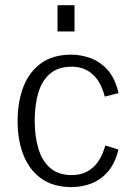

<svg xmlns="http://www.w3.org/2000/svg" viewBox="-20 -725 520 756"><path d="M261.7 11.7Q190.4 11.7 143.3 -21.5Q96.2 -54.7 72.8 -113.5Q49.3 -172.4 49.3 -248.5Q49.3 -323.7 72 -382.8Q94.7 -441.9 141.6 -475.8Q188.5 -509.8 260.7 -509.8Q297.4 -509.8 335.2 -496.6Q373 -483.4 403.1 -450.4Q433.1 -417.5 446.8 -358.4L392.6 -344.7Q377 -404.3 343.8 -433.3Q310.5 -462.4 262.7 -462.4Q209.5 -462.4 177.5 -435.3Q145.5 -408.2 131.1 -360.4Q116.7 -312.5 116.7 -250Q116.7 -187.5 131.3 -139.2Q146 -90.8 178.2 -63.2Q210.4 -35.6 262.7 -35.6Q312 -35.6 345.5 -65.2Q378.9 -94.7 394.5 -152.3L446.3 -136.2Q433.1 -81.1 404.5 -48.6Q376 -16.1 338.6 -2.2Q301.3 11.7 261.7 11.7ZM206.5 -601.1V-704.6H273.4V-601.1Z"/></svg>

Font: Pontano Sans Light
Style: Regular
Weight: 300
Designer: Vernon Adams
Foundry: Vernon Adams
Version: Version 2.001